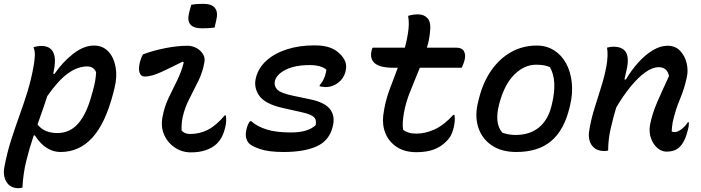

<svg xmlns="http://www.w3.org/2000/svg" viewBox="-43 -783 3663 1003"><path d="M132 -536Q152 -543 175 -543Q200 -543 218 -530.5Q236 -518 242 -488.5Q248 -459 237 -408Q236 -403 235 -399L241 -396Q285 -460 340 -502.5Q395 -545 448 -545Q494 -545 523 -514Q552 -483 561 -432Q570 -381 555 -322L549 -298Q508 -139 439.5 -64Q371 11 274 11Q242 11 215.5 -2.5Q189 -16 170 -36Q151 -56 139 -76L133 -75Q111 -10 94.5 56.5Q78 123 74 197Q65 200 53 200Q11 200 -9 167.5Q-29 135 -20 89Q-6 15 14.5 -49.5Q35 -114 57.5 -176Q80 -238 100 -302.5Q120 -367 133 -440Q138 -469 139 -493Q140 -517 132 -536ZM413 -436Q363 -436 312.5 -400Q262 -364 204 -281Q192 -243 179 -206.5Q166 -170 153 -133Q187 -88 257 -88Q323 -88 367 -139.5Q411 -191 437 -291L442 -308Q458 -365 459 -406Q446 -436 413 -436Z M704 -499Q757 -519 820.5 -531.5Q884 -544 936 -544Q962 -544 983.5 -532Q1005 -520 1017 -501Q1029 -482 1025 -460Q1017 -409 993.5 -361Q970 -313 946 -266.5Q922 -220 911 -170Q907 -150 906 -133.5Q905 -117 906 -100Q923 -83 950 -83Q999 -83 1042 -104.5Q1085 -126 1131 -180H1137Q1139 -167 1138.5 -151Q1138 -135 1133 -116Q1120 -60 1087 -30Q1067 -11 1033 1Q999 13 955 13Q908 13 870.5 -12Q833 -37 815 -77.5Q797 -118 805 -167Q815 -224 837 -270Q859 -316 881.5 -361Q904 -406 917 -457L911 -461Q854 -432 801 -407.5Q748 -383 713 -383Q694 -383 686.5 -402.5Q679 -422 688 -459Q691 -470 694.5 -479.5Q698 -489 704 -499ZM956 -758Q971 -761 988 -762Q1005 -763 1019 -763Q1063 -763 1080 -741Q1097 -719 1087 -679L1078 -639Q1063 -637 1046 -636Q1029 -635 1014 -635Q968 -635 951 -655.5Q934 -676 946 -721Z M1599 -546Q1649 -546 1680.5 -534.5Q1712 -523 1734 -500Q1774 -461 1763 -415L1761 -405Q1751 -371 1722 -349.5Q1693 -328 1657 -328Q1650 -328 1642.5 -329.5Q1635 -331 1627 -332V-338Q1656 -371 1662 -419Q1634 -443 1575 -443Q1498 -443 1450 -419Q1402 -395 1393 -360Q1387 -335 1405 -315.5Q1423 -296 1492 -282L1578 -264Q1655 -248 1682 -211.5Q1709 -175 1695 -121Q1677 -48 1611.5 -18.5Q1546 11 1439 11Q1360 11 1315 -4.5Q1270 -20 1257 -35Q1247 -46 1242.5 -64.5Q1238 -83 1246 -113Q1252 -136 1263 -150H1269Q1301 -122 1350 -106.5Q1399 -91 1478 -91Q1565 -91 1606 -129Q1612 -158 1595.5 -172.5Q1579 -187 1532 -197L1434 -219Q1341 -240 1311 -283.5Q1281 -327 1294 -377Q1307 -429 1349.5 -467Q1392 -505 1456.5 -525.5Q1521 -546 1599 -546Z M1904 -534H2072Q2077 -552 2081 -570.5Q2085 -589 2088 -608Q2092 -633 2092.5 -655.5Q2093 -678 2089 -700Q2114 -708 2141 -708Q2173 -708 2191.5 -686.5Q2210 -665 2203 -612Q2201 -592 2197 -572.5Q2193 -553 2187 -534H2341Q2370 -534 2380.5 -515.5Q2391 -497 2384 -469Q2381 -459 2377.5 -449Q2374 -439 2369 -429H2150Q2126 -368 2101.5 -309Q2077 -250 2067 -193Q2062 -162 2061 -142.5Q2060 -123 2063 -105Q2074 -96 2091 -90.5Q2108 -85 2132 -85Q2180 -85 2228.5 -107.5Q2277 -130 2325 -183H2331Q2336 -153 2327 -116Q2321 -92 2312.5 -75.5Q2304 -59 2285 -41Q2260 -16 2223 -2Q2186 12 2133 12Q2071 12 2030 -15Q1989 -42 1971 -85.5Q1953 -129 1959 -180Q1968 -249 1990 -309.5Q2012 -370 2035 -429H2015Q1943 -429 1915.5 -452Q1888 -475 1898 -518Q1899 -526 1904 -534Z M2761 -545Q2812 -545 2851.5 -520Q2891 -495 2914.5 -451.5Q2938 -408 2944 -351.5Q2950 -295 2935 -232L2931 -216Q2903 -102 2835.5 -45.5Q2768 11 2654 11Q2576 11 2524.5 -24.5Q2473 -60 2454.5 -120.5Q2436 -181 2456 -256L2460 -272Q2482 -357 2525.5 -418Q2569 -479 2629 -512Q2689 -545 2761 -545ZM2758 -445Q2697 -445 2645.5 -395Q2594 -345 2567 -248L2564 -236Q2552 -191 2555.5 -153.5Q2559 -116 2581 -90Q2614 -78 2649 -78Q2724 -78 2771.5 -116.5Q2819 -155 2837 -226L2840 -238Q2870 -362 2830 -432Q2803 -445 2758 -445Z M3128 -534Q3136 -536 3143.5 -537.5Q3151 -539 3161 -539Q3212 -539 3228.5 -507Q3245 -475 3228 -408Q3224 -389 3219 -368H3227Q3255 -416 3291 -456Q3327 -496 3366.5 -520Q3406 -544 3444 -544Q3485 -544 3510 -517.5Q3535 -491 3544 -453Q3553 -415 3545 -380Q3532 -319 3508.5 -263.5Q3485 -208 3471 -144Q3469 -130 3467.5 -118.5Q3466 -107 3466 -96Q3474 -93 3482 -93Q3497 -93 3517 -108Q3537 -123 3550 -144H3556Q3556 -134 3554.5 -123.5Q3553 -113 3548 -96Q3542 -71 3534 -54.5Q3526 -38 3517 -26Q3504 -9 3485.5 0Q3467 9 3438 9Q3413 9 3391 -10Q3369 -29 3357.5 -61.5Q3346 -94 3353 -132Q3364 -189 3390.5 -250Q3417 -311 3452 -386Q3442 -432 3398 -432Q3365 -432 3327 -404.5Q3289 -377 3250 -329Q3211 -281 3176 -221Q3159 -164 3146.5 -108.5Q3134 -53 3134 3Q3125 6 3116 6Q3080 6 3061 -10.5Q3042 -27 3036.5 -50Q3031 -73 3034 -93Q3042 -149 3059.5 -207Q3077 -265 3096 -324Q3115 -383 3125 -438Q3135 -496 3128 -534Z"/></svg>

Font: Recursive Mn Csl St Med
Style: Italic
Weight: 500
Italic angle: -15°
Monospace: yes
Version: Version 1.079;hotconv 1.0.112;makeotfexe 2.5.65598; ttfautoh